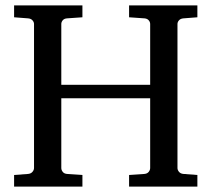

<svg xmlns="http://www.w3.org/2000/svg" viewBox="-20 -691 783 711"><path d="M458 0V-43L515.1 -46.9Q525.4 -47.9 530.8 -54.7Q536.1 -61.5 536.1 -68.8V-327.1H207V-68.8Q207 -61.5 212.2 -54.7Q217.3 -47.9 228 -46.9L285.2 -43V0H32.2V-43L84 -46.9Q94.7 -47.9 100.3 -54.7Q106 -61.5 106 -68.8V-602.1Q106 -609.4 100.3 -615.7Q94.7 -622.1 84 -623L32.2 -627V-670.9H285.2V-627L228 -623Q217.3 -622.1 212.2 -615.7Q207 -609.4 207 -602.1V-377H536.1V-602.1Q536.1 -609.4 530.8 -615.7Q525.4 -622.1 515.1 -623L458 -627V-670.9H710.9V-627L659.2 -623Q648.4 -622.1 642.8 -615.7Q637.2 -609.4 637.2 -602.1V-68.8Q637.2 -61.5 642.8 -54.7Q648.4 -47.9 659.2 -46.9L710.9 -43V0Z"/></svg>

Font: BabelStone Ogham
Style: Regular
Weight: 400
Designer: Andrew West
Foundry: BabelStone
Version: Version 2.02 March 14, 2022